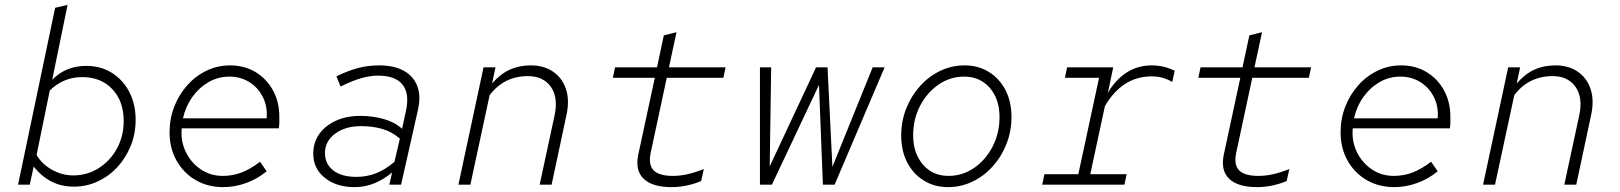

<svg xmlns="http://www.w3.org/2000/svg" viewBox="-20 -757 6640 787"><path d="M283 8Q231 8 190.5 -13Q150 -34 118 -74L102 0H54L206 -725L257 -737L194 -430Q224 -460 258.5 -473.5Q293 -487 333 -487Q393 -487 438.5 -458.5Q484 -430 510 -380Q536 -330 536 -266Q536 -209 516 -159.5Q496 -110 461.5 -72.5Q427 -35 381 -13.5Q335 8 283 8ZM130 -122Q151 -85 192.5 -61.5Q234 -38 280 -38Q338 -38 385 -68Q432 -98 459.5 -148.5Q487 -199 487 -261Q487 -342 440.5 -391.5Q394 -441 317 -441Q240 -441 184 -386Z M895 10Q832 10 782.5 -18.5Q733 -47 704 -98Q675 -149 675 -215Q675 -271 694.5 -320.5Q714 -370 748 -408Q782 -446 827 -467.5Q872 -489 923 -489Q982 -489 1027.5 -461.5Q1073 -434 1099 -386.5Q1125 -339 1125 -278Q1125 -267 1125 -256Q1125 -245 1123 -231H725Q720 -180 741 -135.5Q762 -91 802 -63.5Q842 -36 893 -36Q933 -36 969 -49.5Q1005 -63 1046 -94L1073 -55Q1036 -24 989.5 -7Q943 10 895 10ZM730 -272H1073Q1077 -320 1057.5 -359Q1038 -398 1002 -420.5Q966 -443 920 -443Q874 -443 835 -420.5Q796 -398 768.5 -359.5Q741 -321 730 -272Z M1433 10Q1359 10 1311.5 -28Q1264 -66 1264 -127Q1264 -173 1288.5 -207.5Q1313 -242 1356.5 -262Q1400 -282 1457 -282Q1508 -282 1553.5 -269Q1599 -256 1628 -229L1643 -298Q1660 -372 1630.5 -409.5Q1601 -447 1530 -447Q1496 -447 1458.5 -436Q1421 -425 1376 -402L1359 -444Q1403 -466 1445.5 -477.5Q1488 -489 1534 -489Q1595 -489 1635 -467Q1675 -445 1690.5 -404Q1706 -363 1693 -306L1624 0H1576L1587 -50Q1551 -20 1513 -5Q1475 10 1433 10ZM1312 -130Q1312 -85 1346 -58.5Q1380 -32 1440 -32Q1484 -32 1522 -47Q1560 -62 1597 -94L1619 -189Q1585 -218 1545.5 -229Q1506 -240 1460 -240Q1395 -240 1353.5 -209Q1312 -178 1312 -130Z M1859 0 1962 -481H2011L1997 -415Q2031 -454 2069.5 -471.5Q2108 -489 2155 -489Q2210 -489 2247.5 -463Q2285 -437 2300 -391.5Q2315 -346 2302 -286L2241 0H2192L2253 -283Q2269 -357 2238 -401Q2207 -445 2144 -445Q2046 -445 1987 -367L1908 0Z M2733 10Q2654 10 2618.5 -24Q2583 -58 2596 -122L2664 -438H2492L2501 -481H2673L2701 -612L2753 -625L2722 -481H2954L2945 -438H2713L2647 -130Q2637 -80 2660 -58Q2683 -36 2738 -36Q2767 -36 2796.5 -42.5Q2826 -49 2865 -64L2854 -15Q2826 -3 2794.5 3.5Q2763 10 2733 10Z M3095 0V-481H3141L3135 -75L3325 -481H3372L3392 -73L3557 -481H3606L3401 0H3353L3337 -409L3144 0Z M3866 10Q3810 10 3766.5 -17Q3723 -44 3698.5 -91.5Q3674 -139 3674 -201Q3674 -260 3694.5 -312Q3715 -364 3751 -404Q3787 -444 3834 -466.5Q3881 -489 3934 -489Q3990 -489 4033.5 -462Q4077 -435 4101.5 -387.5Q4126 -340 4126 -278Q4126 -219 4105.5 -167Q4085 -115 4049 -75Q4013 -35 3966 -12.5Q3919 10 3866 10ZM3868 -36Q3925 -36 3972.5 -68.5Q4020 -101 4048.5 -156Q4077 -211 4077 -277Q4077 -351 4037 -397Q3997 -443 3932 -443Q3875 -443 3827.5 -410.5Q3780 -378 3751.5 -323.5Q3723 -269 3723 -202Q3723 -129 3763 -82.5Q3803 -36 3868 -36Z M4252 0 4261 -43H4400L4485 -438H4345L4354 -481H4543L4521 -376Q4551 -429 4597 -459Q4643 -489 4701 -489Q4726 -489 4749.5 -483.5Q4773 -478 4795 -467L4785 -421Q4772 -429 4758.5 -434Q4745 -439 4731 -441.5Q4717 -444 4701 -444Q4639 -444 4591 -412.5Q4543 -381 4509 -322L4449 -43H4598L4589 0Z M5133 10Q5054 10 5018.5 -24Q4983 -58 4996 -122L5064 -438H4892L4901 -481H5073L5101 -612L5153 -625L5122 -481H5354L5345 -438H5113L5047 -130Q5037 -80 5060 -58Q5083 -36 5138 -36Q5167 -36 5196.5 -42.5Q5226 -49 5265 -64L5254 -15Q5226 -3 5194.5 3.5Q5163 10 5133 10Z M5695 10Q5632 10 5582.5 -18.5Q5533 -47 5504 -98Q5475 -149 5475 -215Q5475 -271 5494.5 -320.5Q5514 -370 5548 -408Q5582 -446 5627 -467.5Q5672 -489 5723 -489Q5782 -489 5827.5 -461.5Q5873 -434 5899 -386.5Q5925 -339 5925 -278Q5925 -267 5925 -256Q5925 -245 5923 -231H5525Q5520 -180 5541 -135.5Q5562 -91 5602 -63.5Q5642 -36 5693 -36Q5733 -36 5769 -49.5Q5805 -63 5846 -94L5873 -55Q5836 -24 5789.5 -7Q5743 10 5695 10ZM5530 -272H5873Q5877 -320 5857.5 -359Q5838 -398 5802 -420.5Q5766 -443 5720 -443Q5674 -443 5635 -420.5Q5596 -398 5568.5 -359.5Q5541 -321 5530 -272Z M6059 0 6162 -481H6211L6197 -415Q6231 -454 6269.5 -471.5Q6308 -489 6355 -489Q6410 -489 6447.5 -463Q6485 -437 6500 -391.5Q6515 -346 6502 -286L6441 0H6392L6453 -283Q6469 -357 6438 -401Q6407 -445 6344 -445Q6246 -445 6187 -367L6108 0Z"/></svg>

Font: Red Hat Mono
Style: Italic
Weight: 300
Italic angle: -12°
Monospace: yes
Designer: Pentagram, MCKL
Foundry: Pentagram, MCKL
Version: Version 1.023